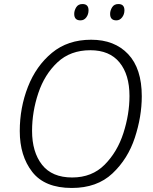

<svg xmlns="http://www.w3.org/2000/svg" viewBox="-20 -922 759 952"><path d="M336 10Q461 10 537.5 -62Q614 -134 648.5 -239Q683 -344 683 -445Q683 -582 615.5 -653.5Q548 -725 432 -725Q316 -725 237.5 -660Q159 -595 118.5 -491.5Q78 -388 78 -272Q78 -149 140 -69.5Q202 10 336 10ZM338 -42Q238 -42 188.5 -105Q139 -168 139 -273Q139 -368 170 -460.5Q201 -553 265 -613Q329 -673 428 -673Q523 -673 572.5 -612.5Q622 -552 622 -446Q622 -356 592 -262.5Q562 -169 499 -105.5Q436 -42 338 -42ZM557 -821Q574 -821 585.5 -836Q597 -851 597 -871Q597 -902 567 -902Q546 -902 536 -886Q526 -870 526 -853Q526 -821 557 -821ZM379 -821Q397 -821 408 -836Q419 -851 419 -871Q419 -902 389 -902Q368 -902 358 -886Q348 -870 348 -853Q348 -821 379 -821Z"/></svg>

Font: Noto Sans UI Light
Style: Italic
Weight: 300
Italic angle: -12°
Designer: Monotype Design Team
Foundry: Monotype Imaging Inc.
Version: Version 1.901